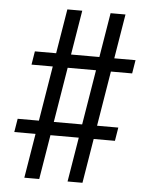

<svg xmlns="http://www.w3.org/2000/svg" viewBox="-51 -759 602 783"><g transform="rotate(5 250.0 -367.5)"><path d="M78 -18 108 -200H21L30 -255H117L154 -480H67L76 -535H163L193 -717H254L224 -535H340L370 -717H431L401 -535H488L479 -480H392L355 -255H442L433 -200H346L316 -18H255L285 -200H169L139 -18ZM178 -255H294L331 -480H215Z"/></g></svg>

Font: Iosevka Curly Slab Light
Style: Italic
Weight: 300
Italic angle: -9°
Monospace: yes
Designer: Belleve Invis
Foundry: Belleve Invis
Version: Version 22.1.2; ttfautohint (v1.8.4)